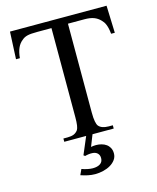

<svg xmlns="http://www.w3.org/2000/svg" viewBox="-128 -750 864 1055"><g transform="rotate(-15 304.5 -223.0)"><path d="M409.7 131.8Q409.7 151.9 398.4 167.5Q387.2 183.1 369.1 193.8Q351.1 204.6 327.9 210.2Q304.7 215.8 281.2 215.8Q260.7 215.8 239.7 211.2Q218.8 206.5 200.2 200.2L214.8 168.5Q221.2 170.9 229.2 173.3Q237.3 175.8 245.8 177.5Q254.4 179.2 262.2 180.2Q270 181.2 276.4 181.2Q304.2 181.2 319.6 170.4Q335 159.7 335 138.7Q335 121.6 325 111.6Q314.9 101.6 298.3 100.1Q286.6 99.1 274.9 100.6Q263.2 102.1 253.4 105L245.1 99.1L287.1 0H162.6V-18.6H186.5Q208 -18.6 222.2 -24.4Q236.3 -30.3 246.1 -43.9Q251 -51.8 253.7 -69.1Q256.3 -86.4 256.3 -115.7V-621.6H177.2Q157.2 -621.6 143.3 -620.6Q129.4 -619.6 119.4 -617.2Q109.4 -614.7 101.8 -610.8Q94.2 -606.9 87.4 -600.6Q51.8 -574.2 45.9 -506.8H23.9L31.2 -662.1H580.6L585.9 -506.8H564.9Q563 -524.9 560.1 -537.8Q557.1 -550.8 553.2 -560.3Q549.3 -569.8 544.7 -576.4Q540 -583 534.2 -588.9Q518.6 -605.5 497.8 -613.5Q477.1 -621.6 443.8 -621.6H350.1V-115.7Q350.1 -84.5 353.8 -65.4Q357.4 -46.4 363.8 -38.6Q380.9 -18.6 420.4 -18.6H443.8V0H323.2L297.4 65.4Q310.5 62.5 326.2 62.5Q342.3 62.5 357.4 66.7Q372.6 70.8 384 79.1Q395.5 87.4 402.6 100.6Q409.7 113.8 409.7 131.8Z"/></g></svg>

Font: Doulos SIL Am
Style: Regular
Weight: 400
Designer: Walt Agee, Victor Gaultney, Peter Martin, Debbi Hosken, Becca Hirsbrunner
Foundry: SIL International
Version: Version 5.000